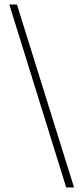

<svg xmlns="http://www.w3.org/2000/svg" viewBox="-20 -772 362 844"><path d="M305.5 52H271L21 -752H54.5Z"/></svg>

Font: Imbue Thin 10pt Light
Style: Regular
Weight: 300
Version: Version 1.102